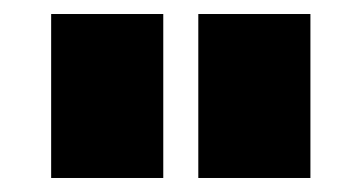

<svg xmlns="http://www.w3.org/2000/svg" viewBox="-20 -750 516 274"><path d="M213 -496H53V-730H213ZM423 -496H263V-730H423Z"/></svg>

Font: Raleway
Style: Heavy
Weight: 900
Designer: Matt McInerney, Pablo Impallari, Rodrigo Fuenzalida
Foundry: Matt McInerney, Pablo Impallari, Rodrigo Fuenzalida
Version: Version 2.001